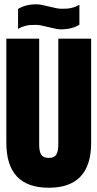

<svg xmlns="http://www.w3.org/2000/svg" viewBox="-20 -882 458 902"><path d="M9.8 -210.9Q9.8 -210.9 9.8 -700.2H164.1V-201.2Q164.1 -170.4 173.6 -155.3Q183.1 -140.1 209 -140.1Q234.9 -140.1 244.4 -155.8Q253.9 -171.4 253.9 -202.1Q253.9 -202.1 253.9 -700.2H408.2V-210.9Q408.2 0 209 0Q9.8 0 9.8 -210.9ZM64.9 -746.1V-839.8Q99.1 -861.8 151.9 -861.8Q169.9 -861.8 210.2 -851.3Q250.5 -840.8 269 -840.8Q287.1 -840.8 297.1 -841.6Q307.1 -842.3 323.2 -846.7Q339.4 -851.1 353 -859.9V-766.1Q318.8 -744.1 266.1 -744.1Q248 -744.1 207.8 -754.6Q167.5 -765.1 148.9 -765.1Q130.9 -765.1 120.8 -764.4Q110.8 -763.7 94.7 -759.3Q78.6 -754.9 64.9 -746.1Z"/></svg>

Font: Quaderni
Style: Regular
Weight: 400
Designer: Romain Laurent, Daphné Lejeune, Alexandre D’Hubert
Foundry: ESAD Valence
Version: Version 1.000;FEAKit 1.0